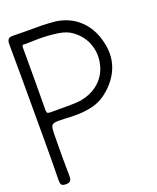

<svg xmlns="http://www.w3.org/2000/svg" viewBox="-148 -1214 799 980"><g transform="rotate(-20 251.5 -724.5)"><path d="M11.7 -727.5Q11.7 -818.4 11.7 -910.2Q11.7 -1002 10.7 -1092.8Q10.7 -1112.3 18.6 -1120.1Q24.4 -1127 41 -1127Q43 -1127 44.9 -1127Q71.3 -1126 115.2 -1126Q158.2 -1126 199.2 -1126Q221.7 -1125 241.2 -1124Q260.7 -1123 275.4 -1121.1Q349.6 -1109.4 397.5 -1064.5Q446.3 -1019.5 465.8 -948.2Q476.6 -910.2 476.6 -875Q476.6 -842.8 467.8 -813.5Q449.2 -750 391.6 -698.2Q350.6 -661.1 302.7 -648.4Q254.9 -635.7 202.1 -636.7Q168.9 -636.7 146.5 -638.7Q124 -639.6 110.4 -639.6Q82 -639.6 75.2 -627Q69.3 -615.2 69.3 -572.3Q69.3 -517.6 68.4 -462.9Q68.4 -408.2 69.3 -353.5Q69.3 -335.9 62.5 -329.1Q55.7 -322.3 38.1 -322.3Q19.5 -322.3 14.6 -330.1Q9.8 -337.9 9.8 -353.5Q11.7 -447.3 11.7 -540Q11.7 -633.8 11.7 -727.5ZM74.2 -1066.4Q72.3 -1062.5 71.3 -1060.5Q70.3 -1058.6 70.3 -1055.7Q70.3 -970.7 70.3 -884.8Q69.3 -799.8 69.3 -712.9Q69.3 -702.1 74.2 -697.3Q79.1 -694.3 87.9 -694.3Q88.9 -694.3 89.8 -694.3Q96.7 -694.3 111.3 -694.3Q125 -694.3 141.6 -694.3Q167 -694.3 192.4 -694.3Q217.8 -694.3 227.5 -695.3Q293.9 -699.2 341.8 -733.4Q389.6 -767.6 407.2 -824.2Q416 -854.5 416 -883.8Q416 -911.1 407.2 -938.5Q390.6 -993.2 339.8 -1031.2Q310.5 -1053.7 261.7 -1060.5Q212.9 -1067.4 165 -1067.4Q162.1 -1067.4 159.2 -1067.4Q136.7 -1067.4 115.2 -1066.4Q91.8 -1065.4 74.2 -1066.4Z"/></g></svg>

Font: Das Gitter
Style: Book
Weight: 400
Version: Version 006.000